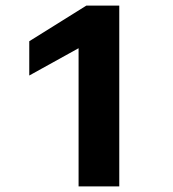

<svg xmlns="http://www.w3.org/2000/svg" viewBox="-20 -669 620 689"><path d="M262 -496 85 -398V-521L290 -649H408V0H262Z"/></svg>

Font: Play
Style: Bold
Weight: 700
Designer: Jonas Hecksher (Cyrillic expansion: Cyreal)
Foundry: Jonas Hecksher, Playtype, e-types AS
Version: Version 2.101; ttfautohint (v1.5.65-e2d9)